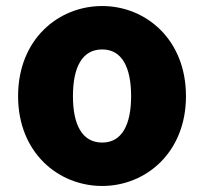

<svg xmlns="http://www.w3.org/2000/svg" viewBox="-20 -603 677 637"><path d="M319 14C463 14 597 -96 597 -284C597 -473 463 -583 319 -583C174 -583 40 -473 40 -284C40 -96 174 14 319 14ZM319 -130C252 -130 222 -190 222 -284C222 -379 252 -439 319 -439C385 -439 415 -379 415 -284C415 -190 385 -130 319 -130Z"/></svg>

Font: Noto Sans T Chinese Black
Style: Bold
Weight: 900
Designer: Ryoko NISHIZUKA (kana & ideographs); Paul D. Hunt (Latin, Greek & Cyrillic); Wenlong ZHANG (bopomofo); Sandoll Communica
Foundry: Adobe Systems Incorporated
Version: Version 1.000;PS 1;hotconv 1.0.78;makeotf.lib2.5.61930